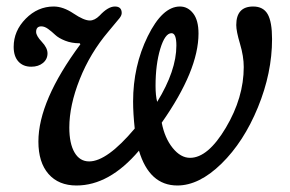

<svg xmlns="http://www.w3.org/2000/svg" viewBox="-20 -560 890 590"><path d="M407 -97Q316 10 215 10Q160 10 129 -25.5Q98 -61 98 -125Q98 -250 227 -424L225 -427Q200 -427 180 -435Q160 -443 149.5 -453Q139 -463 128 -471Q117 -479 107 -479Q91 -479 91 -462Q91 -450 108.5 -431.5Q126 -413 126 -396Q126 -378 112 -366.5Q98 -355 76 -355Q51 -355 36.5 -371Q22 -387 22 -416Q22 -465 59 -502.5Q96 -540 145 -540Q174 -540 206 -518.5Q238 -497 256 -497Q271 -497 286 -512Q312 -540 333 -540Q354 -540 354 -520Q354 -513 347.5 -504.5Q341 -496 313 -463Q257 -397 225 -316.5Q193 -236 193 -168Q193 -119 209 -91.5Q225 -64 254 -64Q309 -64 394 -165Q389 -212 389 -248Q389 -357 434 -448.5Q479 -540 533 -540Q557 -540 573.5 -519Q590 -498 590 -457Q590 -344 477 -183Q486 -136 510.5 -105.5Q535 -75 564 -75Q619 -75 674 -167.5Q729 -260 729 -354Q729 -387 717.5 -425.5Q706 -464 706 -483Q706 -540 758 -540Q789 -540 802.5 -516.5Q816 -493 816 -440Q816 -336 772.5 -230Q729 -124 660.5 -57Q592 10 525 10Q439 10 407 -97ZM463 -247Q522 -343 522 -420Q522 -458 507 -458Q487 -458 472.5 -410Q458 -362 458 -296Q458 -266 463 -247Z"/></svg>

Font: Libre Baskerville
Style: Italic
Weight: 400
Italic angle: -15°
Designer: Pablo Impallari, Rodrigo Fuenzalida
Foundry: Pablo Impallari, Rodrigo Fuenzalida
Version: Version 1.051;Glyphs 3.2.3 (3260)